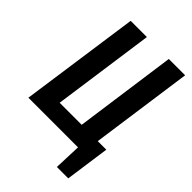

<svg xmlns="http://www.w3.org/2000/svg" viewBox="-247 -791 1047 1047"><g transform="rotate(45 276.5 -267.0)"><path d="M540 -690.9 457 -100.1H522.9L486.8 157.2H398.9L404.8 0H22L120.1 -690.9H245.1L162.1 -101.1H332L414.1 -690.9Z"/></g></svg>

Font: Fira Sans Compressed Medium
Style: Italic
Weight: 500
Width: 3
Italic angle: -8°
Designer: Carrois Corporate & Edenspiekermann AG
Foundry: Carrois Corporate GbR & Edenspiekermann AG
Version: Version 4.203;PS 004.203;hotconv 1.0.88;makeotf.lib2.5.64775